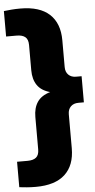

<svg xmlns="http://www.w3.org/2000/svg" viewBox="-80 -856 555 1124"><g transform="rotate(-5 198.0 -294.0)"><path d="M84 230Q55.5 230 31.5 228Q7.5 226 -13 223.5V74H48.5Q82 74 99.2 60Q116.5 46 116.5 12.5V-178Q116.5 -231 140 -265.8Q163.5 -300.5 215.5 -315.5Q163.5 -330 140 -364.8Q116.5 -399.5 116.5 -452.5V-600.5Q116.5 -634 99.2 -648Q82 -662 48.5 -662H-13V-811.5Q7.5 -814 31.5 -816Q55.5 -818 84 -818Q197.5 -818 255.2 -764.8Q313 -711.5 313 -611.5V-454Q313 -425 329.8 -408.5Q346.5 -392 374.5 -392H407V-238.5H374.5Q346.5 -238.5 329.8 -222Q313 -205.5 313 -176.5V23Q313 123.5 255.2 176.8Q197.5 230 84 230Z"/></g></svg>

Font: Encode Sans SmExp XBd
Style: Regular
Weight: 800
Width: 6
Designer: Multiple Designers
Foundry: Impallari Type
Version: Version 3.002; ttfautohint (v1.8.3) -l 8 -r 50 -G 200 -x 14 